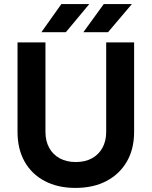

<svg xmlns="http://www.w3.org/2000/svg" viewBox="-20 -908 744 942"><path d="M350 14Q263 14 199 -20Q135 -54 100.5 -115.5Q66 -177 66 -261V-700H203V-261Q203 -216 221.5 -182.5Q240 -149 273.5 -131Q307 -113 352 -113Q397 -113 430.5 -131Q464 -149 482.5 -182.5Q501 -216 501 -261V-700H638V-261Q638 -177 602.5 -115.5Q567 -54 502.5 -20Q438 14 350 14ZM389 -750 489 -888H627L510 -750ZM183 -750 281 -888H418L303 -750Z"/></svg>

Font: Figtree
Style: Bold
Weight: 700
Designer: Erik Kennedy
Foundry: Erik Kennedy
Version: Version 2.001;gftools[0.9.30]